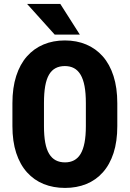

<svg xmlns="http://www.w3.org/2000/svg" viewBox="-20 -921 644 951"><path d="M561 -409.7V-296.4Q561 -220.7 542.5 -163.3Q523.9 -106 489.5 -67.4Q455.1 -28.8 407.5 -9.5Q359.9 9.8 302.2 9.8Q244.1 9.8 196.3 -9.5Q148.4 -28.8 113.8 -67.4Q79.1 -106 60.3 -163.3Q41.5 -220.7 41.5 -296.4V-409.7Q41.5 -486.3 60.3 -544.7Q79.1 -603 113.5 -641.8Q147.9 -680.7 195.6 -700.7Q243.2 -720.7 301.3 -720.7Q359.4 -720.7 407 -700.7Q454.6 -680.7 489 -641.8Q523.4 -603 542.2 -544.7Q561 -486.3 561 -409.7ZM405.3 -296.4V-410.6Q405.3 -460 398.7 -494.6Q392.1 -529.3 378.9 -551.3Q365.7 -573.2 346.4 -583.5Q327.1 -593.8 301.3 -593.8Q274.9 -593.8 255.4 -583.5Q235.8 -573.2 222.9 -551.3Q210 -529.3 203.9 -494.6Q197.8 -460 197.8 -410.6V-296.4Q197.8 -248.5 204.1 -214.4Q210.4 -180.2 223.6 -158.7Q236.8 -137.2 256.3 -127Q275.9 -116.7 302.2 -116.7Q327.6 -116.7 346.9 -127Q366.2 -137.2 379.2 -158.7Q392.1 -180.2 398.7 -214.4Q405.3 -248.5 405.3 -296.4ZM278.8 -901.4 375.5 -749.5H251L114.3 -901.4Z"/></svg>

Font: Roboto Condensed ExtraBold
Style: Regular
Weight: 800
Designer: Christian Robertson
Foundry: Google
Version: Version 3.008; 2023